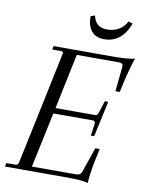

<svg xmlns="http://www.w3.org/2000/svg" viewBox="-102 -879 723 952"><g transform="rotate(10 260.0 -403.0)"><path d="M531 -639Q525 -625 514.5 -587.5Q504 -550 495 -510L485 -463H463L476 -590Q476 -600 470.5 -603.5Q465 -607 454 -607H243L185 -329H386Q396 -330 400 -343L420 -405H437L398 -225H381L390 -287Q390 -301 379 -301H179L120 -23H341Q353 -23 360.5 -27.5Q368 -32 372 -45L414 -167H436L426 -120Q417 -80 412 -43Q407 -6 407 9Q378 0 304 0H-11L-8 -18H38Q51 -18 54 -33L110 -298Q174 -601 174 -604Q174 -612 163 -612H119L122 -630H423Q499 -630 531 -639ZM467 -815 489 -808Q471 -759 439 -733Q407 -707 363 -707Q321 -707 299 -733Q277 -759 277 -808L298 -815Q305 -785 322 -771Q339 -757 369 -757Q402 -757 428 -772.5Q454 -788 467 -815Z"/></g></svg>

Font: Arapey
Style: Italic
Weight: 400
Italic angle: -12°
Designer: Eduardo Rodriguez Tunni
Foundry: Eduardo Rodriguez Tunni
Version: Version 3.000